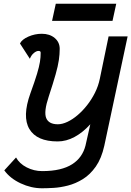

<svg xmlns="http://www.w3.org/2000/svg" viewBox="-20 -995 704 1029"><path d="M438 -214 464 -329Q424 -285 379.5 -261Q335 -237 289 -237Q177 -237 137.5 -303.5Q98 -370 143 -495Q167 -561 178.5 -599.5Q190 -638 194 -663Q198 -688 198 -712Q198 -717 195.5 -719.5Q193 -722 186 -722Q175 -722 161.5 -711Q148 -700 140 -680L87 -762Q98 -784 132.5 -799Q167 -814 204 -814Q246 -814 273 -791.5Q300 -769 300 -733Q300 -705 295.5 -673.5Q291 -642 278 -596Q265 -550 241 -477Q214 -396 227.5 -362.5Q241 -329 290 -329Q314 -329 341.5 -342Q369 -355 396 -378Q423 -401 447 -431.5Q471 -462 489 -498Q507 -534 515 -573L562 -800H664L539 -214ZM205 14Q147 14 90.5 -12.5Q34 -39 3 -82L66 -151Q84 -118 123 -98Q162 -78 206 -78Q259 -78 299 -87.5Q339 -97 367 -115Q395 -133 412.5 -158Q430 -183 438 -214H539Q524 -146 493.5 -102.5Q463 -59 424 -35Q385 -11 344 -0.5Q303 10 266.5 12Q230 14 205 14ZM259 -883 279 -975H603L583 -883Z"/></svg>

Font: Victor Mono Thin
Style: Italic
Weight: 100
Italic angle: -12°
Monospace: yes
Designer: Rune Bjørnerås
Version: Version 1.561;gftools[0.9.30]